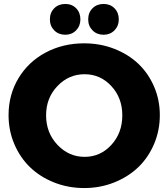

<svg xmlns="http://www.w3.org/2000/svg" viewBox="-20 -929 844 962"><path d="M307.1 -909.2Q340.3 -909.2 361.6 -887.5Q382.8 -865.7 382.8 -832Q382.8 -798.8 361.3 -776.9Q339.8 -754.9 307.1 -754.9Q273.4 -754.9 251.7 -776.9Q230 -798.8 230 -832Q230 -865.7 251.7 -887.5Q273.4 -909.2 307.1 -909.2ZM499 -909.2Q532.2 -909.2 553.7 -887.5Q575.2 -865.7 575.2 -832Q575.2 -798.8 553.5 -776.9Q531.7 -754.9 499 -754.9Q465.3 -754.9 443.6 -776.9Q421.9 -798.8 421.9 -832Q421.9 -865.7 443.6 -887.5Q465.3 -909.2 499 -909.2ZM401.9 -711.9Q481.9 -711.9 552.2 -684.6Q622.6 -657.2 672.9 -609.6Q723.1 -562 752 -495.1Q780.8 -428.2 780.8 -352.1Q780.8 -275.4 752 -207.5Q723.1 -139.6 672.9 -91.3Q622.6 -43 552.2 -14.9Q481.9 13.2 401.9 13.2Q321.8 13.2 251.5 -14.6Q181.2 -42.5 130.9 -90.8Q80.6 -139.2 51.8 -207Q22.9 -274.9 22.9 -352.1Q22.9 -454.1 72.3 -536.6Q121.6 -619.1 208.3 -665.5Q294.9 -711.9 401.9 -711.9ZM403.8 -557.1Q324.2 -557.1 267.6 -497.6Q210.9 -438 210.9 -351.1Q210.9 -263.7 267.8 -203.4Q324.7 -143.1 403.8 -143.1Q482.9 -143.1 537.8 -202.9Q592.8 -262.7 592.8 -351.1Q592.8 -438.5 537.8 -497.8Q482.9 -557.1 403.8 -557.1Z"/></svg>

Font: Montserrat-Arabic
Style: Bold
Weight: 700
Designer: Mohamed Gaber
Foundry: Kief Type Foundry
Version: Version 5.008;PS 005.008;hotconv 1.0.88;makeotf.lib2.5.64775